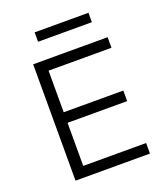

<svg xmlns="http://www.w3.org/2000/svg" viewBox="-155 -983 957 1093"><g transform="rotate(-20 323.0 -436.5)"><path d="M113 0V-705H564V-641H183V-389H544V-325H183V-64H564V0ZM183 -816V-873H509V-816Z"/></g></svg>

Font: Nunito Sans 7pt Light
Style: Regular
Weight: 300
Designer: Vernon Adams
Foundry: Vernon Adams
Version: Version 3.101;gftools[0.9.27]